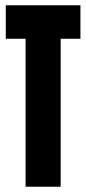

<svg xmlns="http://www.w3.org/2000/svg" viewBox="-20 -708 327 728"><path d="M77 0V-561H2V-688H285V-561H210V0Z"/></svg>

Font: Saira Ultra Condensed Black
Style: Regular
Weight: 900
Width: 1
Designer: Hector Gatti with collaboration of the Omnibus-Type team
Foundry: Omnibus-Type
Version: Version 1.001; ttfautohint (v1.8)